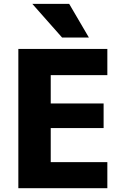

<svg xmlns="http://www.w3.org/2000/svg" viewBox="-20 -987 648 1007"><path d="M76.2 0V-730.5H543V-592.8H246.1V-444.3H523.4V-315.4H246.1V-136.7H543V0ZM149.4 -966.8H342.8L446.3 -790H305.7Z"/></svg>

Font: GenEi M Gothic v2 Heavy
Style: Regular
Weight: 800
Version: Version 2.0